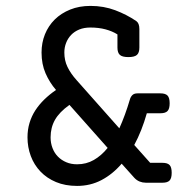

<svg xmlns="http://www.w3.org/2000/svg" viewBox="-20 -610 640 641"><path d="M386.2 -63.5Q356 -28.3 318.8 -8.8Q281.7 10.7 237.3 10.7Q197.8 10.7 167 -2.2Q136.2 -15.1 115 -37.4Q93.8 -59.6 82.8 -89.1Q71.8 -118.7 71.8 -151.4Q71.8 -177.2 78.6 -199.7Q85.4 -222.2 97.9 -241.5Q110.4 -260.7 127.9 -277.8Q145.5 -294.9 167 -309.6Q145.5 -334.5 132.1 -365.2Q118.7 -396 118.7 -434.6Q118.7 -467.3 130.1 -495.6Q141.6 -523.9 162.8 -544.9Q184.1 -565.9 214.4 -578.1Q244.6 -590.3 282.2 -590.3Q326.2 -590.3 364.5 -575.9Q402.8 -561.5 435.1 -539.6Q445.3 -532.2 445.3 -513.2V-451.2Q445.3 -434.1 437.3 -426.8Q429.2 -419.4 408.7 -419.4Q388.2 -419.4 380.1 -426.8Q372.1 -434.1 372.1 -451.2V-495.1Q355 -505.9 332.3 -512Q309.6 -518.1 281.7 -518.1Q260.7 -518.1 244.6 -511.5Q228.5 -504.9 217.5 -493.4Q206.5 -481.9 200.7 -466.8Q194.8 -451.7 194.8 -434.6Q194.8 -408.2 205.3 -386.5Q215.8 -364.7 235.4 -342.8L378.4 -181.6Q397.9 -224.6 413.6 -277.8Q416 -286.6 421.9 -292.5Q427.7 -298.3 439 -298.3H515.6Q532.2 -298.3 539.3 -291Q546.4 -283.7 546.4 -265.1Q546.4 -246.6 539.3 -239.3Q532.2 -231.9 515.6 -231.9H470.2Q461.9 -202.6 451.4 -176Q440.9 -149.4 428.2 -126L481.4 -66.4H522.5Q539.1 -66.4 546.1 -59.1Q553.2 -51.8 553.2 -33.2Q553.2 -14.6 546.1 -7.3Q539.1 0 522.5 0H466.8Q456.1 0 446.3 -3.9Q436.5 -7.8 428.7 -16.1ZM237.3 -61.5Q268.1 -61.5 293.2 -75.9Q318.4 -90.3 339.4 -116.2L211.9 -259.8Q178.2 -235.8 163.6 -210Q148.9 -184.1 148.9 -151.4Q148.9 -132.3 155.3 -115.7Q161.6 -99.1 173.3 -87.2Q185.1 -75.2 201.2 -68.4Q217.3 -61.5 237.3 -61.5Z"/></svg>

Font: Courier Prime
Style: Regular
Weight: 400
Designer: Alan Dague-Greene
Foundry: Quote-Unquote Apps
Version: Version 1.203